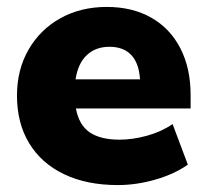

<svg xmlns="http://www.w3.org/2000/svg" viewBox="-20 -523 595 554"><path d="M320 11Q230 11 164.5 -20.5Q99 -52 64 -110Q29 -168 29 -247Q29 -322 62.5 -380Q96 -438 154.5 -470.5Q213 -503 288 -503Q362 -503 416.5 -472Q471 -441 500.5 -383.5Q530 -326 530 -249V-210H199Q208 -162 239 -141Q270 -120 325 -120Q363 -120 404.5 -131.5Q446 -143 478 -165L522 -48Q484 -21 429 -5Q374 11 320 11ZM296 -388Q256 -388 230.5 -364Q205 -340 198 -294H384Q381 -341 358.5 -364.5Q336 -388 296 -388Z"/></svg>

Font: Nunito Sans Black
Style: Regular
Weight: 900
Designer: Vernon Adams
Foundry: Vernon Adams
Version: Version 3.006; ttfautohint (v1.8.3)